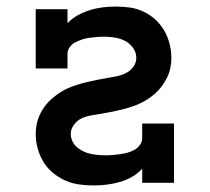

<svg xmlns="http://www.w3.org/2000/svg" viewBox="-20 -558 640 586"><path d="M266 8Q244 8 222 5Q200 2 179.5 -7Q159 -16 141.5 -30.5Q124 -45 112.5 -64Q101 -83 95 -105Q89 -127 89 -149Q89 -164 92 -179Q95 -194 101.5 -208Q108 -222 117 -234Q126 -246 137.5 -256Q149 -266 161.5 -274.5Q174 -283 188 -289Q202 -295 216.5 -299.5Q231 -304 245.5 -307.5Q260 -311 275 -314Q290 -317 305 -319.5Q320 -322 335 -325Q350 -328 363.5 -334.5Q377 -341 386.5 -353.5Q396 -366 396 -381Q396 -398 386 -412Q376 -426 361 -433.5Q346 -441 329.5 -443.5Q313 -446 297 -446Q285 -446 274 -445Q263 -444 252 -442.5Q241 -441 230.5 -437.5Q220 -434 210 -429Q200 -424 193 -414.5Q186 -405 186 -394V-349H89V-530H186V-487Q200 -502 217.5 -511.5Q235 -521 254 -527Q273 -533 293 -535.5Q313 -538 333 -538Q355 -538 376.5 -535Q398 -532 418 -522.5Q438 -513 454 -498.5Q470 -484 481 -465Q492 -446 497.5 -424.5Q503 -403 503 -381Q503 -366 500 -351Q497 -336 490.5 -322.5Q484 -309 475 -296.5Q466 -284 455 -274Q444 -264 431 -255.5Q418 -247 404.5 -241Q391 -235 376.5 -230.5Q362 -226 347 -222.5Q332 -219 317 -216Q302 -213 287 -210.5Q272 -208 257 -205.5Q242 -203 228.5 -196.5Q215 -190 205.5 -177Q196 -164 196 -149Q196 -138 201 -127Q206 -116 215 -108.5Q224 -101 234.5 -96Q245 -91 256.5 -88.5Q268 -86 279.5 -85Q291 -84 303 -84Q314 -84 325 -85Q336 -86 347 -87.5Q358 -89 369 -92Q380 -95 390 -100.5Q400 -106 407 -115.5Q414 -125 414 -136V-181H511V0H414V-43Q400 -28 382.5 -18Q365 -8 345.5 -2.5Q326 3 306 5.5Q286 8 266 8Z"/></svg>

Font: Iosevka Slab Semibold Extended
Style: Regular
Weight: 600
Width: 7
Monospace: yes
Designer: Belleve Invis
Foundry: Belleve Invis
Version: Version 11.1.0; ttfautohint (v1.8.3)